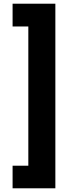

<svg xmlns="http://www.w3.org/2000/svg" viewBox="-20 -852 410 1037"><path d="M48 43V165H279V-832H48V-709H133V43Z"/></svg>

Font: Noto Sans Gurmukhi Condensed Black
Style: Regular
Weight: 900
Width: 3
Designer: Jelle Bosma - Monotype Design Team
Foundry: Monotype Imaging Inc.
Version: Version 2.004